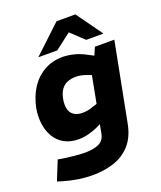

<svg xmlns="http://www.w3.org/2000/svg" viewBox="-169 -846 973 1160"><g transform="rotate(-20 317.5 -265.5)"><path d="M223 209Q179 209 134 202Q89 195 47 183L7 171L57 47L92 53Q123 57 158 61Q193 65 230 65Q280 65 314.5 50Q349 35 358 -7L432 -395L461 -423L501 -516H626L529 -15Q514 67 471 116.5Q428 166 364.5 187.5Q301 209 223 209ZM220 -24Q165 -24 126.5 -46Q88 -68 66 -106Q44 -144 38 -192.5Q32 -241 42 -293Q57 -363 91.5 -415Q126 -467 178.5 -496Q231 -525 295 -525Q327 -525 365 -516Q403 -507 440 -487L492 -460L442 -355L399 -371Q381 -378 364 -381.5Q347 -385 330 -385Q300 -385 276 -375.5Q252 -366 236 -344Q220 -322 213 -286Q206 -249 212.5 -222Q219 -195 240.5 -180.5Q262 -166 296 -166Q311 -166 328.5 -169Q346 -172 363 -179L393 -188L419 -90L359 -61Q323 -43 287.5 -33.5Q252 -24 220 -24ZM466 -573 362 -671 336 -740H457L577 -573ZM158 -573 336 -740H457L406 -670L280 -573Z"/></g></svg>

Font: REM
Style: Bold Italic
Weight: 700
Italic angle: -11°
Designer: Octavio Pardo
Foundry: Ashler Design
Version: Version 1.005;gftools[0.9.28]